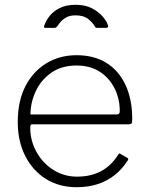

<svg xmlns="http://www.w3.org/2000/svg" viewBox="-20 -770 618 800"><path d="M106 -238Q106 -184 132 -137Q158 -90 202.5 -62Q247 -34 301 -34Q359 -34 401.5 -57Q444 -80 472 -125Q475 -130 477.5 -130.5Q480 -131 483 -128L511 -112Q517 -108 512 -101Q488 -64 456.5 -39.5Q425 -15 386 -2.5Q347 10 299 10Q227 10 172 -24Q117 -58 85.5 -119.5Q54 -181 54 -261Q54 -349 86 -411Q118 -473 173.5 -506.5Q229 -540 299 -540Q371 -540 422.5 -508.5Q474 -477 502.5 -417Q531 -357 531 -273Q531 -266 530 -259.5Q529 -253 517 -252H113Q109 -252 107.5 -248Q106 -244 106 -238ZM462 -293Q473 -293 476 -296Q479 -299 479 -307Q479 -359 457 -402.5Q435 -446 395 -471.5Q355 -497 299 -497Q236 -497 193 -466.5Q150 -436 128.5 -389Q107 -342 107 -293ZM422 -654H385Q381 -654 379 -655Q377 -656 375 -660Q367 -675 348 -690.5Q329 -706 295 -706Q271 -706 256 -697.5Q241 -689 232.5 -679Q224 -669 219 -661Q216 -657 213.5 -655.5Q211 -654 206 -654H168Q164 -654 163.5 -657Q163 -660 164 -662Q170 -682 186 -702.5Q202 -723 229 -736.5Q256 -750 295 -750Q335 -750 363 -735.5Q391 -721 408 -701Q425 -681 430 -664Q433 -654 422 -654Z"/></svg>

Font: Libre Franklin ExtraLight
Style: Regular
Weight: 250
Designer: Pablo Impallari, Rodrigo Fuenzalida, Nhung Nguyen
Foundry: Impallari Type
Version: Version 3.000